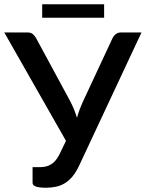

<svg xmlns="http://www.w3.org/2000/svg" viewBox="-22 -872 682 899"><path d="M640.5 -720 349 -97.5Q334.5 -66.5 317.8 -46.2Q301 -26 281.8 -14.2Q262.5 -2.5 240.5 2.2Q218.5 7 193 7Q130.5 7 130.5 -15.5V-89.5H167Q179 -89.5 191 -92Q203 -94.5 214.2 -100.8Q225.5 -107 236 -118.2Q246.5 -129.5 255.5 -147.5L287 -212.5L-2 -720H107.5Q122.5 -720 131.5 -712.5Q140.5 -705 147 -693.5L305 -401.5Q325.5 -363 338.5 -320.5Q344 -341.5 351.8 -361.5Q359.5 -381.5 369 -402L505 -693.5Q509.5 -703.5 519.5 -711.8Q529.5 -720 544 -720ZM175.5 -852H465.5V-789H175.5Z"/></svg>

Font: Lato SemiBold
Style: Regular
Weight: 600
Designer: Lukasz Dziedzic with Adam Twardoch and Botio Nikoltchev
Foundry: tyPoland Lukasz Dziedzic
Version: Version 2.015; 2015-08-06; http://www.latofonts.com/